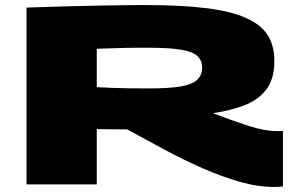

<svg xmlns="http://www.w3.org/2000/svg" viewBox="-20 -730 1185 760"><path d="M1066 10Q1000 10 928.5 -10.5Q857 -31 782 -64Q707 -97 631.5 -137.5Q556 -178 483 -218Q473 -218 460.5 -218Q448 -218 438 -218Q401 -218 363 -219V0H85V-700Q261 -706 379.5 -708Q498 -710 552 -710Q699 -710 798 -697.5Q897 -685 956 -658Q1015 -631 1040.5 -589.5Q1066 -548 1066 -489Q1066 -417 1034 -375.5Q1002 -334 947 -313Q892 -292 823 -282Q895 -254 961.5 -232.5Q1028 -211 1075 -211Q1081 -211 1088 -211Q1095 -211 1100 -212V8Q1085 10 1066 10ZM570 -380Q650 -380 696 -388Q742 -396 761 -414.5Q780 -433 780 -462Q780 -490 762 -507.5Q744 -525 698 -533Q652 -541 570 -541Q539 -541 518 -541Q497 -541 476.5 -540.5Q456 -540 429.5 -539Q403 -538 363 -537V-385Q400 -383 428 -382Q456 -381 488.5 -380.5Q521 -380 570 -380Z"/></svg>

Font: Georama Extra Expanded ExtraBold
Style: Regular
Weight: 800
Width: 8
Designer: Jean-Baptiste Levee
Foundry: Production Type
Version: Version 1.000